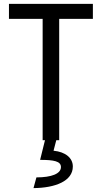

<svg xmlns="http://www.w3.org/2000/svg" viewBox="-20 -720 523 986"><path d="M199 0H211L186 101C257 101 293 108 293 138C293 172 245 191 167 191L152 246C264 245 354 210 354 135C354 91 316 60 255 54L269 0H284V-623H457V-700H26V-623H199Z"/></svg>

Font: Finlandica
Style: Regular
Weight: 400
Designer: Niklas Ekholm, Juho Hiilivirta, Jaakko Suomalainen
Foundry: Helsinki Type Studio
Version: Version 2.000;Glyphs 3.2 (3202)